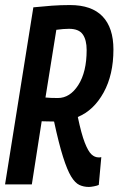

<svg xmlns="http://www.w3.org/2000/svg" viewBox="-26 -730 469 760"><path d="M-6 0 106 -701Q145 -705 179.5 -707.5Q214 -710 251 -710Q337 -710 380 -665Q423 -620 423 -534Q423 -434 384 -363.5Q345 -293 282 -267Q296 -200 309.5 -165.5Q323 -131 336 -119Q349 -107 364 -107Q366 -107 369 -107Q372 -107 375 -108L365 2Q359 5 346 7.5Q333 10 326 10Q305 10 288 2Q271 -6 255.5 -31.5Q240 -57 223.5 -109Q207 -161 188 -249Q171 -249 160 -249.5Q149 -250 139 -250L100 0ZM203 -342Q251 -342 284 -393.5Q317 -445 317 -532Q317 -572 301.5 -594Q286 -616 247 -616Q226 -616 197 -612L154 -344Q164 -343 176 -342.5Q188 -342 203 -342Z"/></svg>

Font: Georama Condensed SemiBold
Style: Italic
Weight: 600
Width: 3
Italic angle: -9°
Designer: Jean-Baptiste Levee
Foundry: Production Type
Version: Version 1.000